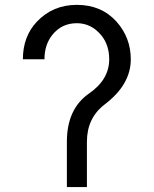

<svg xmlns="http://www.w3.org/2000/svg" viewBox="-20 -762 626 782"><path d="M252.4 0V-184.6Q252.4 -318.8 342.8 -381.3Q424.8 -438 424.8 -520.5Q424.8 -579.1 392.1 -618.7Q351.6 -667.5 293 -667.5Q231 -667.5 192.9 -619.6Q161.1 -579.6 161.1 -520.5H73.2Q73.2 -613.3 129.9 -673.3Q194.8 -742.2 293 -742.2Q393.1 -742.2 454.6 -673.8Q512.7 -608.4 512.7 -520.5Q512.7 -417.5 406.7 -336.9Q334 -281.7 334 -184.6V0Z"/></svg>

Font: Consola Mono
Style: Book
Weight: 400
Monospace: yes
Designer: Wojciech Kalinowski "wmk69" (wmk69@o2.pl)
Foundry: Wojciech Kalinowski "wmk69" (wmk69@o2.pl)
Version: Version 2.1.0